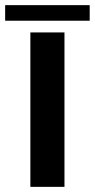

<svg xmlns="http://www.w3.org/2000/svg" viewBox="-69 -726 368 746"><path d="M49 0V-600H181.5V0ZM-49 -706H279.5V-645.5H-49Z"/></svg>

Font: Big Shoulders Text Thin ExtraBold
Style: Regular
Weight: 800
Version: Version 2.002